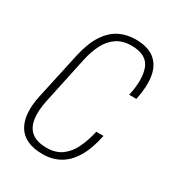

<svg xmlns="http://www.w3.org/2000/svg" viewBox="-135 -604 633 693"><g transform="rotate(30 182.0 -257.5)"><path d="M145 6Q106 6 80 -6.5Q54 -19 40.5 -42.5Q27 -66 25 -98.5Q23 -131 32 -171L74 -364Q87 -422 110 -456.5Q133 -491 163.5 -506Q194 -521 229 -521Q282 -521 310 -498Q338 -475 344.5 -433.5Q351 -392 339 -336H309Q325 -407 308.5 -450.5Q292 -494 228 -494Q192 -494 167 -477Q142 -460 127 -430.5Q112 -401 104 -364L62 -167Q52 -120 57.5 -87Q63 -54 85 -37.5Q107 -21 146 -21Q184 -21 209 -39.5Q234 -58 249 -89.5Q264 -121 273 -161H303Q291 -102 268.5 -65Q246 -28 215 -11Q184 6 145 6Z"/></g></svg>

Font: Hubot Sans Condensed ExtraLight
Style: Italic
Weight: 200
Width: 3
Italic angle: -12.0243°
Designer: Deni Anggara
Foundry: GitHub, Inc., Subsidiary of Microsoft Corporation
Version: Version 2.000